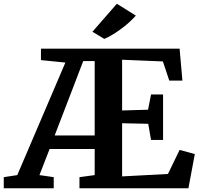

<svg xmlns="http://www.w3.org/2000/svg" viewBox="-104 -1002 1061 1022"><path d="M400 -209H160L106 -70L182 -59V0H-84V-59L-12 -70L244 -669L114 -682V-743H852L867 -573H797L763 -675L546 -684V-414L684 -418L700 -499H764V-257H700L685 -343L546 -346V-63L790 -76L852 -204L933 -182L899 0H319V-59L400 -70ZM400 -677H339L287 -541L187 -281H400ZM388 -833 518 -982 619 -919Q585 -880 535.5 -844.5Q486 -809 451 -795Z"/></svg>

Font: Koeln Type Serif
Style: Bold
Weight: 700
Designer: Eben Sorkin
Foundry: Eben Sorkin
Version: Version 2.002